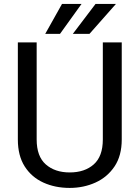

<svg xmlns="http://www.w3.org/2000/svg" viewBox="-20 -921 688 951"><path d="M489.3 -710.9H583V-230Q583 -149.9 547.4 -96.7Q511.7 -43.5 452.9 -16.8Q394 9.8 325.2 9.8Q252.9 9.8 194.6 -16.8Q136.2 -43.5 102.3 -96.7Q68.4 -149.9 68.4 -230V-710.9H161.6V-230Q161.6 -146.5 206.8 -106.7Q252 -66.9 325.2 -66.9Q399.4 -66.9 444.3 -106.7Q489.3 -146.5 489.3 -230ZM340.8 -753.4 453.1 -901.4H554.2L423.3 -753.4ZM204.1 -753.4 287.1 -901.4H383.8L277.3 -753.4Z"/></svg>

Font: Vazirmatn FD
Style: Regular
Weight: 400
Designer: Saber Rastikerdar
Foundry: Saber Rastikerdar
Version: Version 33.001